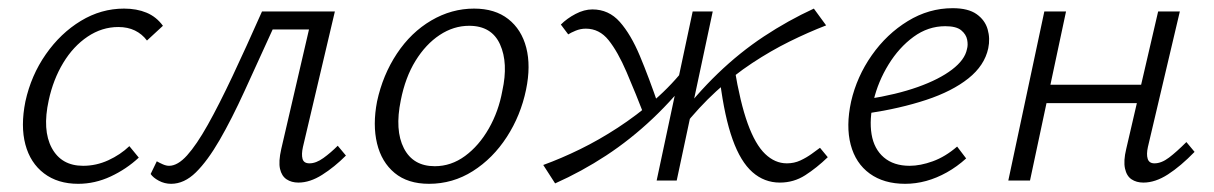

<svg xmlns="http://www.w3.org/2000/svg" viewBox="-20 -441 2965 469"><path d="M171 8Q121 8 87.5 -17.5Q54 -43 42 -88Q30 -133 42 -193Q56 -257 92 -308.5Q128 -360 177.5 -390Q227 -420 283 -420Q314 -420 338 -410Q362 -400 378 -378L339 -342Q327 -358 309.5 -366.5Q292 -375 269 -375Q229 -375 194 -351.5Q159 -328 134.5 -287.5Q110 -247 99 -196Q83 -123 106.5 -79.5Q130 -36 183 -36Q215 -36 244.5 -49.5Q274 -63 296 -84L319 -56Q289 -28 250.5 -10Q212 8 171 8Z M398 8Q382 8 368 0.5Q354 -7 348 -16L363 -47Q370 -43 378 -39.5Q386 -36 393 -36Q414 -36 437 -61.5Q460 -87 487.5 -136Q515 -185 548 -255Q581 -325 620 -413H767L758 -369H646Q609 -288 577.5 -219Q546 -150 516.5 -99Q487 -48 458.5 -20Q430 8 398 8ZM709 5Q692 5 680 -3Q668 -11 664 -28.5Q660 -46 667 -77L745 -413H798L720 -82Q716 -64 719 -53Q722 -42 736 -42Q752 -42 770 -55Q788 -68 805 -85L825 -61Q797 -33 767 -14Q737 5 709 5Z M1028 8Q976 8 944 -18.5Q912 -45 901 -90.5Q890 -136 901 -193Q915 -258 949.5 -310Q984 -362 1033.5 -391Q1083 -420 1138 -420Q1189 -420 1221.5 -394.5Q1254 -369 1265.5 -324.5Q1277 -280 1265 -222Q1252 -159 1218 -106.5Q1184 -54 1135 -23Q1086 8 1028 8ZM1042 -35Q1082 -35 1116 -60Q1150 -85 1174 -127Q1198 -169 1207 -219Q1222 -287 1201.5 -332.5Q1181 -378 1126 -378Q1088 -378 1054 -355.5Q1020 -333 995 -292.5Q970 -252 959 -196Q944 -123 966.5 -79Q989 -35 1042 -35Z M1336 7 1307 -38Q1351 -54 1397 -76.5Q1443 -99 1489 -129Q1535 -159 1578.5 -196.5Q1622 -234 1659 -282L1678 -268Q1629 -203 1574.5 -151.5Q1520 -100 1460.5 -61Q1401 -22 1336 7ZM1558 -148Q1532 -215 1510.5 -265Q1489 -315 1466.5 -343Q1444 -371 1411 -371Q1398 -371 1386 -366Q1374 -361 1368 -357L1350 -381Q1365 -396 1386 -407Q1407 -418 1427 -418Q1467 -418 1494 -387.5Q1521 -357 1543 -304.5Q1565 -252 1589 -182ZM1584 0 1672 -413H1721L1633 0ZM1649 -131 1631 -145Q1680 -210 1733.5 -261.5Q1787 -313 1846 -352Q1905 -391 1968 -420L1998 -379Q1954 -362 1908.5 -339.5Q1863 -317 1817.5 -287Q1772 -257 1729.5 -218Q1687 -179 1649 -131ZM1885 5Q1847 5 1818 -20.5Q1789 -46 1769.5 -100.5Q1750 -155 1739 -241L1774 -275Q1788 -190 1806.5 -139Q1825 -88 1849 -65Q1873 -42 1902 -42Q1920 -42 1935 -49Q1950 -56 1962.5 -65Q1975 -74 1983 -80L2002 -57Q1975 -31 1947 -13Q1919 5 1885 5Z M2191 8Q2139 8 2104.5 -17Q2070 -42 2058 -87.5Q2046 -133 2059 -193Q2073 -254 2109.5 -306Q2146 -358 2197.5 -389.5Q2249 -421 2307 -421Q2345 -421 2365.5 -406.5Q2386 -392 2392.5 -369.5Q2399 -347 2394 -323Q2385 -281 2345.5 -249.5Q2306 -218 2242.5 -197Q2179 -176 2099 -164L2100 -199Q2170 -210 2222 -228.5Q2274 -247 2305.5 -271Q2337 -295 2342 -321Q2345 -331 2342.5 -344Q2340 -357 2328 -367Q2316 -377 2289 -377Q2247 -377 2211.5 -351Q2176 -325 2150.5 -283.5Q2125 -242 2114 -196Q2103 -149 2109 -113Q2115 -77 2139 -56.5Q2163 -36 2202 -36Q2228 -36 2258.5 -47Q2289 -58 2318 -83L2340 -54Q2318 -34 2293 -20Q2268 -6 2242.5 1Q2217 8 2191 8Z M2773 5Q2756 5 2744 -3Q2732 -11 2728 -29.5Q2724 -48 2731 -77L2809 -413H2862L2784 -82Q2780 -64 2783.5 -53Q2787 -42 2800 -42Q2817 -42 2835.5 -56Q2854 -70 2878 -94L2898 -70Q2864 -35 2833 -15Q2802 5 2773 5ZM2443 0 2531 -413H2584L2496 0ZM2507 -189 2517 -234H2798L2788 -189Z"/></svg>

Font: Ysabeau Infant Light
Style: Italic
Weight: 300
Italic angle: -12°
Designer: Christian Thalmann (Catharsis Fonts)
Version: Version 2.001;gftools[0.9.30]; featfreeze: ss01,ss02,lnum